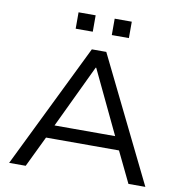

<svg xmlns="http://www.w3.org/2000/svg" viewBox="-95 -984 1017 1073"><g transform="rotate(10 414.0 -448.0)"><path d="M28 0 373 -705H455L801 0H705L608 -201L654 -175H172L219 -201L122 0ZM412 -608 232 -230 204 -250H623L595 -230L415 -608ZM469 -803V-896H566V-803ZM264 -803V-896H361V-803Z"/></g></svg>

Font: Nunito Sans 10pt SemiExpanded
Style: Regular
Weight: 400
Width: 6
Designer: Vernon Adams
Foundry: Vernon Adams
Version: Version 3.101;gftools[0.9.27]